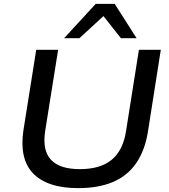

<svg xmlns="http://www.w3.org/2000/svg" viewBox="-20 -962 872 991"><path d="M384 9Q303 9 244.5 -10.5Q186 -30 150 -68Q114 -106 102 -162Q90 -218 101 -290L167 -705H280L213 -285Q198 -186 243 -137.5Q288 -89 392 -89Q497 -89 555.5 -136.5Q614 -184 630 -282L697 -705H810L743 -279Q727 -183 682 -118.5Q637 -54 562.5 -22.5Q488 9 384 9ZM311 -765 474 -942H572L685 -765H604L514 -879L390 -765Z"/></svg>

Font: Nunito Sans 10pt SemiExpanded SemiBold
Style: Italic
Weight: 600
Width: 6
Italic angle: -9°
Designer: Vernon Adams
Foundry: Vernon Adams
Version: Version 3.101;gftools[0.9.27]